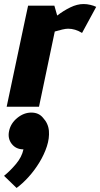

<svg xmlns="http://www.w3.org/2000/svg" viewBox="-44 -528 496 950"><path d="M362 -365Q328 -386 293 -386Q282 -386 264.5 -382Q247 -378 227 -372L149 0H-11L80 -430L95 -500H225L239 -451Q270 -475 304 -491.5Q338 -508 369 -508Q369 -508 370 -508Q386 -508 403 -504Q420 -500 432 -494ZM72 211Q35 211 14 184Q-7 157 1 120Q9 82 41.5 55.5Q74 29 111 29Q148 29 169 55Q195 83 198 119.5Q201 156 188 196Q175 236 151 275.5Q127 315 97 348Q67 381 38 402L-24 342Q6 318 35 283.5Q64 249 72 211Z"/></svg>

Font: Epunda Sans ExtraBold
Style: Italic
Weight: 800
Italic angle: -12.0243°
Designer: Simon Atzbach
Foundry: typofactur
Version: Version 2.204; ttfautohint (v1.8.4.7-5d5b)